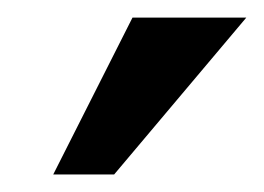

<svg xmlns="http://www.w3.org/2000/svg" viewBox="-20 -800 302 220"><path d="M262.2 -779.8 110.8 -600.1H41L131.8 -779.8Z"/></svg>

Font: Perun
Style: Bold
Weight: 700
Foundry: Copyright (c) Stefan Peev, Context Ltd, 2016
Version: Version 1.0000